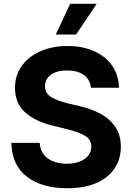

<svg xmlns="http://www.w3.org/2000/svg" viewBox="-20 -979 695 1009"><path d="M457.7 -518.1Q453.5 -561.1 421 -584.9Q388.5 -608.7 333.5 -608.7Q277 -608.7 246.8 -585.6Q216.6 -562.5 216.6 -527.3Q215.9 -488.3 250.2 -468.2Q284.4 -448.2 331.7 -437.1L397 -421.5Q460.2 -407.3 509.4 -380.3Q558.6 -353.3 586.8 -310.9Q615.1 -268.5 615.1 -207.7Q614.7 -108 540.3 -48.8Q465.9 10.3 332.7 10.3Q200.3 10.3 121.4 -50.1Q42.6 -110.4 39.8 -228.3H188.6Q192.5 -173.7 231.7 -146.1Q271 -118.6 331 -118.6Q389.6 -118.6 424.5 -143.5Q459.5 -168.3 459.9 -208.1Q459.5 -245 427.6 -264.9Q395.6 -284.8 336.3 -299L257.1 -318.9Q165.1 -340.9 111.9 -388.8Q58.6 -436.8 58.9 -517Q58.6 -583.1 94.3 -632.6Q130 -682.2 192.5 -709.7Q255 -737.2 334.5 -737.2Q415.5 -737.2 476 -709.5Q536.6 -681.8 570.3 -632.5Q604 -583.1 605.1 -518.1ZM273.1 -797.6 348.7 -959.2H488.3L380 -797.6Z"/></svg>

Font: Inter UI
Style: Bold
Weight: 700
Designer: Rasmus Andersson
Foundry: rsms
Version: 3.2;8d6f07862